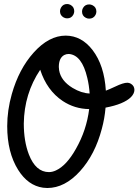

<svg xmlns="http://www.w3.org/2000/svg" viewBox="-20 -941 693 961"><path d="M280.3 -884.8Q280.3 -894 285.2 -902.8Q295.4 -920.9 315.9 -920.9Q324.7 -920.9 333 -916.5Q351.6 -906.2 351.6 -884.8Q351.6 -876 347.2 -867.7Q337.4 -849.1 315.9 -849.1Q307.1 -849.1 298.8 -853.5Q280.3 -863.8 280.3 -884.8ZM390.6 -883.3Q390.6 -892.1 395 -900.4Q405.3 -918.9 426.3 -918.9Q435.1 -918.9 443.4 -914.6Q462.4 -904.8 462.4 -883.3Q462.4 -874.5 458 -866.2Q447.8 -847.7 426.3 -847.7Q417 -847.7 409.2 -852.1Q390.6 -861.8 390.6 -883.3ZM16.1 -309.6Q16.1 -389.2 39.1 -470.2Q74.7 -595.7 148.4 -677.7Q224.6 -762.7 309.1 -762.7Q388.2 -762.2 443.4 -690.4Q502 -613.8 509.8 -487.3Q525.9 -493.2 557.1 -507.8Q596.7 -526.9 617.2 -526.9Q626.5 -526.9 634.8 -522Q652.8 -511.2 652.8 -490.7Q652.3 -472.2 635.7 -455.1Q599.6 -419.4 508.3 -402.3Q503.9 -348.6 489.7 -296.4Q455.6 -167 380.4 -84Q304.2 0 216.8 0Q206.1 0 195.3 -1.5Q120.1 -12.2 70.8 -90.8Q16.1 -178.2 16.1 -309.6ZM99.1 -322.8Q99.1 -233.9 124.5 -168Q158.7 -79.6 225.1 -79.6Q241.7 -79.6 259.8 -87.9Q313 -112.3 359.9 -195.8Q413.1 -289.1 426.3 -395Q353.5 -396 293.9 -435.5Q214.8 -488.3 181.2 -591.8Q101.1 -472.2 99.1 -322.8ZM324.2 -670.9Q311.5 -670.9 301.3 -665.5Q274.4 -650.4 274.4 -606Q274.4 -598.1 275.9 -589.4Q284.7 -536.6 343.3 -501Q388.2 -474.1 428.7 -473.1Q425.8 -514.6 417 -550.8Q390.1 -666.5 324.2 -670.9Z"/></svg>

Font: Vibur
Style: Medium
Weight: 400
Version: Version 1.004